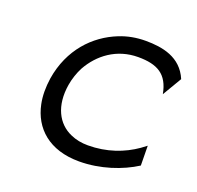

<svg xmlns="http://www.w3.org/2000/svg" viewBox="-91 -559 684 667"><g transform="rotate(20 250.5 -225.5)"><path d="M74 -131C91 -48 154 11 265 11C343 11 419 -15 472 -49L471 -122L451 -107C404 -74 344 -52 275 -52C251 -52 230 -56 210 -65C157 -88 127 -145 140 -226C144 -250 152 -274 163 -295C196 -354 255 -400 335 -400C406 -400 446 -378 459 -308L501 -379C471 -450 402 -462 340 -462C306 -462 274 -456 244 -444C161 -411 91 -338 73 -226C68 -192 68 -160 74 -131Z"/></g></svg>

Font: Charger Pro
Style: LitObl
Weight: 300
Designer: Jasper
Foundry: Cannot Into Space Fonts
Version: Version 1.09